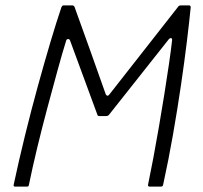

<svg xmlns="http://www.w3.org/2000/svg" viewBox="-20 -693 753 713"><path d="M36 0Q29 0 31 -8Q50 -97 73 -190.5Q96 -284 120.5 -373Q145 -462 167.5 -537.5Q190 -613 208 -666Q210 -670 211.5 -671.5Q213 -673 217 -673H248Q256 -673 258 -664Q286 -587 315 -505.5Q344 -424 373 -342Q376 -338 379 -337.5Q382 -337 386 -342L640 -666Q643 -671 646 -672Q649 -673 653 -673H682Q689 -673 688 -664Q683 -613 674 -539Q665 -465 652 -376.5Q639 -288 622.5 -193.5Q606 -99 586 -8Q585 -3 583 -1.5Q581 0 576 0H536Q528 0 530 -8Q539 -51 549.5 -107Q560 -163 570.5 -224Q581 -285 590.5 -344.5Q600 -404 607.5 -455.5Q615 -507 619 -543Q620 -551 615 -551.5Q610 -552 605 -545L385 -267Q381 -262 374 -262H349Q343 -262 342 -266L240 -543Q238 -548 233 -548Q228 -548 226 -543Q211 -495 193.5 -431Q176 -367 156.5 -294.5Q137 -222 119 -147.5Q101 -73 87 -5Q86 -2 84.5 -1Q83 0 80 0Z"/></svg>

Font: Glory Thin Light
Style: Italic
Weight: 300
Italic angle: -12°
Version: Version 1.011